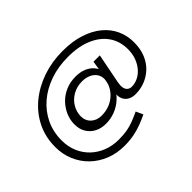

<svg xmlns="http://www.w3.org/2000/svg" viewBox="-168 -1056 1564 1564"><g transform="rotate(-45 614.0 -274.0)"><path d="M493 178Q404 178 330 148.5Q256 119 201 66Q146 13 115.5 -59Q85 -131 85 -214Q85 -330 132 -424Q179 -518 261.5 -585.5Q344 -653 451 -689.5Q558 -726 680 -726Q793 -726 879 -698Q965 -670 1024 -621Q1083 -572 1113 -506.5Q1143 -441 1143 -365Q1143 -289 1119 -231Q1095 -173 1054 -134.5Q1013 -96 961.5 -76Q910 -56 855 -56Q816 -56 790 -70.5Q764 -85 752 -108.5Q740 -132 740 -159Q740 -173 743.5 -190.5Q747 -208 754 -230L774 -216Q749 -169 709.5 -132.5Q670 -96 619 -76Q568 -56 512 -56Q459 -56 417 -77.5Q375 -99 350.5 -139Q326 -179 326 -235Q326 -286 346.5 -334Q367 -382 404 -420.5Q441 -459 493 -481.5Q545 -504 607 -504Q660 -504 699.5 -488Q739 -472 764.5 -442.5Q790 -413 801 -375L774 -340L797 -486H870L819 -226Q813 -194 817 -170.5Q821 -147 836 -134Q851 -121 875 -121Q909 -121 943.5 -137Q978 -153 1006 -184.5Q1034 -216 1051 -260Q1068 -304 1068 -361Q1068 -450 1022 -517.5Q976 -585 888.5 -623Q801 -661 678 -661Q565 -661 470.5 -628Q376 -595 306.5 -535.5Q237 -476 198.5 -395Q160 -314 160 -215Q160 -143 185.5 -83.5Q211 -24 256.5 19Q302 62 362.5 85.5Q423 109 495 109Q552 109 592 101.5Q632 94 669 80Q706 66 753 44L781 105Q746 122 701.5 139.5Q657 157 605 167.5Q553 178 493 178ZM534 -128Q585 -128 628 -145.5Q671 -163 703 -195.5Q735 -228 751 -271Q754 -283 757 -296Q760 -309 761 -320Q762 -356 743.5 -383Q725 -410 692 -424.5Q659 -439 618 -439Q558 -439 510.5 -412Q463 -385 436.5 -340.5Q410 -296 409 -246Q409 -193 444 -160.5Q479 -128 534 -128Z"/></g></svg>

Font: Lexend Tera Light
Style: Regular
Weight: 300
Designer: Bonnie Shaver-Troup, Thomas Jockin
Foundry: Lexend
Version: Version 1.007